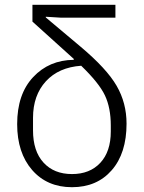

<svg xmlns="http://www.w3.org/2000/svg" viewBox="-20 -760 593 792"><path d="M276.9 12.2Q174.3 12.2 112.5 -58.8Q50.8 -129.9 50.8 -248Q50.8 -371.6 116.7 -441.9Q182.6 -512.2 284.2 -513.2V-517.1L113.8 -670.9V-740.2H456.1V-687H232.9L168.9 -690.9V-688L313 -566.9Q420.4 -476.6 461.2 -405.8Q502 -335 502 -250Q502 -127.9 440.9 -57.9Q379.9 12.2 276.9 12.2ZM276.9 -42Q350.6 -42 393.8 -88.4Q437 -134.8 437 -217.8V-242.2Q437 -315.4 412.8 -366.5Q388.7 -417.5 314.9 -488.8Q222.2 -482.4 169.2 -424.6Q116.2 -366.7 116.2 -273.9V-222.2Q116.2 -136.7 159.4 -89.4Q202.6 -42 276.9 -42Z"/></svg>

Font: Anuphan Light
Style: Regular
Weight: 300
Designer: Mike Abbink, Paul van der Laan, Pieter van Rosmalen, Mint Tantisuwanna
Foundry: Bold Monday; Cadson Demak
Version: Version 3.002;hotconv 1.0.109;makeotfexe 2.5.65596